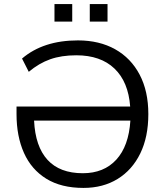

<svg xmlns="http://www.w3.org/2000/svg" viewBox="-20 -912 807 941"><path d="M389 9Q280 9 207 -36Q134 -81 97.5 -162.5Q61 -244 61 -353V-390H618Q609 -511 541 -576Q473 -641 354 -641Q281 -641 226 -621.5Q171 -602 121 -560L88 -625Q192 -714 362 -714Q467 -714 544.5 -670.5Q622 -627 664.5 -546Q707 -465 707 -353Q707 -241 667.5 -160Q628 -79 556.5 -35Q485 9 389 9ZM386 -63Q489 -63 550 -129.5Q611 -196 619 -321H147Q153 -194 213 -128.5Q273 -63 386 -63ZM420 -806V-892H507V-806ZM247 -806V-892H334V-806Z"/></svg>

Font: Nunito Sans
Style: Regular
Weight: 400
Designer: Vernon Adams
Foundry: Vernon Adams
Version: Version 3.101; ttfautohint (v1.8.4.7-5d5b);gftools[0.9.27]